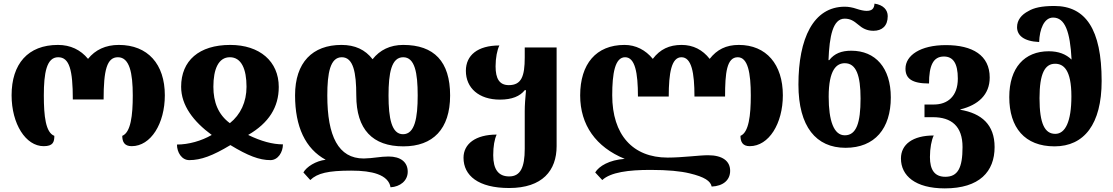

<svg xmlns="http://www.w3.org/2000/svg" viewBox="-20 -798 6144 1060"><path d="M221 9C273 9 280 -14 280 -48C232 -66 222 -157 222 -271C222 -395 237 -482 301 -482C363 -482 382 -413 382 -249H552C552 -411 570 -482 631 -482C695 -482 713 -396 713 -271C713 -161 702 -67 655 -48C655 -15 667 9 707 9C813 9 890 -116 890 -272C890 -444 796 -550 636 -550C563 -550 506 -523 466 -473C425 -523 369 -550 300 -550C134 -550 44 -445 44 -272C44 -114 122 9 221 9Z M1025 86C1089 86 1154 62 1252 3C1349 62 1412 86 1473 86C1515 86 1542 42 1542 -1C1485 -1 1422 -18 1350 -53C1464 -119 1519 -206 1519 -318C1519 -459 1414 -550 1251 -550C1079 -550 980 -463 980 -319C980 -216 1048 -127 1149 -53C1092 -20 1021 0 957 0C957 43 983 86 1025 86ZM1249 -118C1185 -165 1158 -234 1158 -319C1158 -416 1186 -482 1249 -482C1313 -482 1341 -416 1341 -319C1341 -235 1308 -165 1249 -118Z M2136 236C2189 233 2231 200 2231 150C2231 97 2192 66 2125 66C2079 66 2042 76 1988 77C1848 77 1787 -46 1787 -271C1787 -395 1803 -482 1867 -482C1931 -482 1947 -397 1947 -271C1947 -83 2037 10 2207 10C2370 10 2465 -85 2465 -271C2465 -458 2377 -550 2206 -550C2134 -550 2077 -522 2037 -471C1996 -524 1940 -550 1865 -550C1705 -550 1609 -453 1609 -272C1609 -98 1666 23 1778 84C1724 90 1672 123 1655 154L1693 196C1732 158 1792 144 1919 144C1980 144 2028 150 2064 163C2106 178 2131 203 2136 236ZM2205 -57C2142 -57 2125 -145 2125 -271C2125 -395 2141 -482 2206 -482C2270 -482 2286 -397 2286 -271C2286 -147 2270 -57 2205 -57Z M2791 240C2975 240 3053 143 3053 9V-536H2877V-481C2877 -377 2859 -328 2789 -328C2737 -328 2716 -364 2716 -432C2716 -479 2725 -523 2737 -547C2617 -547 2552 -493 2552 -407C2552 -312 2624 -248 2740 -248C2807 -248 2851 -267 2877 -300H2884C2880 -256 2877 -218 2877 -185V23C2877 127 2853 176 2791 176C2731 176 2703 136 2703 59C2703 9 2710 -29 2722 -55C2606 -55 2539 -4 2539 73C2539 171 2620 240 2791 240Z M3909 232C3973 229 4011 196 4011 145C4011 92 3970 59 3889 59C3840 59 3748 72 3666 72C3473 72 3360 -54 3360 -272C3360 -392 3375 -482 3431 -482C3486 -482 3502 -397 3502 -265H3672C3672 -395 3687 -482 3742 -482C3798 -482 3814 -397 3814 -265H3983C3983 -395 3992 -482 4053 -482C4109 -482 4125 -395 4125 -271C4125 -161 4114 -67 4068 -48C4068 -15 4080 9 4119 9C4225 9 4302 -116 4302 -272C4302 -442 4211 -550 4059 -550C3988 -550 3938 -524 3898 -473C3859 -523 3807 -550 3743 -550C3675 -550 3624 -526 3584 -473C3544 -522 3490 -550 3428 -550C3271 -550 3183 -445 3183 -271C3183 -108 3270 14 3429 79C3344 85 3287 119 3266 154L3305 196C3351 153 3450 140 3571 140C3668 140 3737 147 3787 159C3871 179 3903 202 3909 232Z M4648 18C4810 18 4898 -89 4898 -260C4898 -424 4813 -518 4680 -518C4626 -518 4587 -503 4558 -466H4554C4559 -598 4578 -695 4643 -695C4674 -695 4693 -683 4718 -662C4741 -642 4766 -628 4802 -628C4850 -628 4881 -655 4881 -709C4881 -743 4857 -771 4808 -778C4806 -750 4794 -738 4764 -738C4749 -738 4728 -743 4710 -749C4687 -757 4664 -761 4644 -761C4470 -761 4388 -585 4388 -331C4388 -98 4486 18 4648 18ZM4644 -51C4583 -51 4555 -132 4555 -264C4555 -414 4599 -449 4644 -449C4707 -449 4731 -381 4731 -254C4731 -120 4708 -51 4644 -51Z M5196 242C5388 242 5471 149 5471 14C5471 -110 5399 -172 5282 -192V-194C5380 -218 5444 -275 5444 -370C5444 -493 5349 -549 5202 -549C5061 -549 4979 -492 4979 -419C4979 -365 5014 -337 5109 -337C5109 -436 5132 -486 5191 -486C5241 -486 5268 -450 5268 -364C5268 -265 5210 -221 5136 -221H5084V-151H5131C5232 -151 5294 -102 5294 14C5294 129 5268 178 5199 178C5140 178 5114 140 5114 69C5114 20 5123 -26 5135 -50C5019 -50 4954 -1 4954 77C4954 172 5033 242 5196 242Z M5802 10C5965 10 6062 -112 6062 -351C6062 -637 5973 -765 5801 -765C5731 -765 5688 -755 5658 -737C5619 -717 5595 -687 5595 -648C5595 -604 5630 -570 5717 -566C5719 -636 5744 -701 5794 -701C5859 -701 5888 -625 5896 -469C5865 -499 5824 -515 5770 -515C5636 -515 5552 -424 5552 -262C5552 -94 5637 10 5802 10ZM5806 -59C5749 -59 5719 -113 5719 -256C5719 -393 5749 -446 5805 -446C5851 -446 5895 -414 5895 -266C5895 -126 5861 -59 5806 -59Z"/></svg>

Font: Noto Serif Georgian Extra
Style: Regular
Weight: 800
Designer: Monotype Design Team
Foundry: Monotype Imaging Inc.
Version: Version 1.901